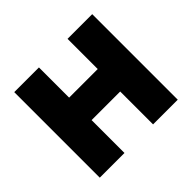

<svg xmlns="http://www.w3.org/2000/svg" viewBox="-160 -905 1111 1111"><g transform="rotate(-45 395.5 -350.0)"><path d="M76.5 0V-700H278.5V-453H512.5V-700H714.5V0H512.5V-269H278.5V0Z"/></g></svg>

Font: Geologica Roman Black
Style: Regular
Weight: 900
Designer: Sindre Bremnes, Frode Helland
Foundry: Monokrom Skriftforlag AS
Version: Version 1.010;gftools[0.9.28]